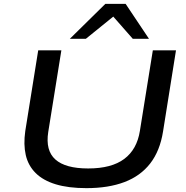

<svg xmlns="http://www.w3.org/2000/svg" viewBox="-20 -966 964 995"><path d="M428 9Q334 9 268.5 -11Q203 -31 164.5 -69.5Q126 -108 113.5 -162.5Q101 -217 111 -287L178 -705H298L230 -282Q215 -186 267 -139.5Q319 -93 437 -93Q558 -93 624 -142.5Q690 -192 705 -288L772 -705H892L825 -285Q809 -184 758.5 -119Q708 -54 625 -22.5Q542 9 428 9ZM342 -765 526 -946H631L752 -765H668L567 -880L425 -765Z"/></svg>

Font: Nunito Sans 10pt Expanded SemiBold
Style: Italic
Weight: 600
Width: 7
Italic angle: -9°
Designer: Vernon Adams
Foundry: Vernon Adams
Version: Version 3.101;gftools[0.9.27]